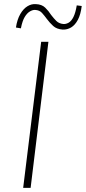

<svg xmlns="http://www.w3.org/2000/svg" viewBox="-20 -908 415 928"><path d="M179 -706H214L128 0H92ZM283 -765Q254 -767 237 -782.5Q220 -798 206 -817Q195 -832 183 -845.5Q171 -859 150 -860Q139 -861 125 -853Q111 -845 99.5 -826Q88 -807 81 -771L57 -775Q63 -814 78 -840Q93 -866 113 -878Q133 -890 154 -888Q182 -887 198.5 -871Q215 -855 227 -836Q239 -820 252 -807Q265 -794 286 -792Q299 -791 312 -798.5Q325 -806 335 -826Q345 -846 351 -882L375 -879Q370 -838 356.5 -812.5Q343 -787 324 -775.5Q305 -764 283 -765Z"/></svg>

Font: Josefin Sans Thin ExtraLight
Style: Italic
Weight: 250
Italic angle: -7°
Version: Version 2.000